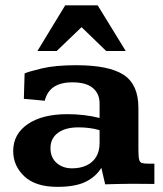

<svg xmlns="http://www.w3.org/2000/svg" viewBox="-20 -708 627 739"><path d="M200.7 11.2Q116.7 11.2 73.7 -29.3Q30.8 -69.8 30.8 -126.5Q30.8 -191.9 86.7 -230.2Q142.6 -268.6 239.7 -268.6Q271.5 -268.6 303.2 -264.9Q335 -261.2 363.3 -253.9V-310.1Q363.3 -347.2 337.6 -369.1Q312 -391.1 258.3 -391.1Q169.4 -391.1 152.3 -320.3L71.8 -327.6L74.7 -425.3Q88.9 -432.1 140.6 -444.6Q192.4 -457 272.9 -457Q399.9 -457 456.3 -419.7Q512.7 -382.3 512.7 -293.5V-132.8Q512.7 -106 515.4 -94.5Q518.1 -83 526.1 -80.6Q534.2 -78.1 550.8 -78.1H574.2V0Q569.3 0 549.1 -0.2Q528.8 -0.5 507.3 -0.5Q485.8 -0.5 478 -0.5Q450.7 0 431.4 0.2Q412.1 0.5 384.8 1.5L370.1 -62Q349.1 -27.8 309.6 -8.3Q270 11.2 200.7 11.2ZM257.3 -60.1Q289.1 -60.1 313 -71.3Q336.9 -82.5 350.1 -104.2Q363.3 -126 363.3 -156.7V-207Q342.8 -212.9 322.8 -215.3Q302.7 -217.8 282.2 -217.8Q231.4 -217.8 202.9 -196.5Q174.3 -175.3 174.3 -137.7Q174.3 -101.6 198 -80.8Q221.7 -60.1 257.3 -60.1ZM124 -511.7 231 -687.5H356L463.9 -511.7H388.7L293.9 -603.5L198.2 -511.7Z"/></svg>

Font: Kameron
Style: Bold
Weight: 700
Designer: Vernon Adams
Foundry: Vernon Adams
Version: Version 1.100